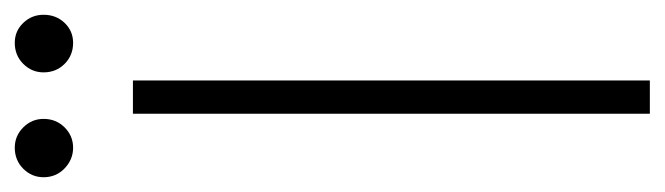

<svg xmlns="http://www.w3.org/2000/svg" viewBox="-358 -560 900 260"><g transform="rotate(-90 92.0 -430.0)"><path d="M68 0V-700H113V0ZM22 -781Q6 -781 -6 -792.5Q-18 -804 -18 -821Q-18 -837 -6.5 -848.5Q5 -860 22 -860Q38 -860 49.5 -848.5Q61 -837 61 -821Q61 -804 49.5 -792.5Q38 -781 22 -781ZM164 -781Q147 -781 135.5 -792.5Q124 -804 124 -821Q124 -837 135.5 -848.5Q147 -860 164 -860Q180 -860 191 -848.5Q202 -837 202 -821Q202 -804 191 -792.5Q180 -781 164 -781Z"/></g></svg>

Font: DM Sans 28pt ExtraLight
Style: Regular
Weight: 250
Version: Version 4.004;gftools[0.9.30]